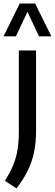

<svg xmlns="http://www.w3.org/2000/svg" viewBox="-47 -828 309 1081"><path d="M46 233 -19.5 190Q9 145.5 26.2 104.5Q43.5 63.5 51.2 18Q59 -27.5 59 -86V-544H156V-92Q156 -26 145 28Q134 82 109.8 131.5Q85.5 181 46 233ZM-27 -623.5 64 -808H151L242 -623.5H172.5L107.5 -761.5L42.5 -623.5Z"/></svg>

Font: Encode Sans Cnd Md
Style: Regular
Weight: 500
Width: 3
Designer: Multiple Designers
Foundry: Impallari Type
Version: Version 3.002; ttfautohint (v1.8.3) -l 8 -r 50 -G 200 -x 14 